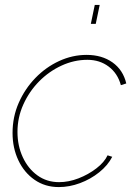

<svg xmlns="http://www.w3.org/2000/svg" viewBox="-20 -750 554 780"><path d="M219 10Q163 10 120.5 -19.5Q78 -49 54.5 -99Q31 -149 31 -210Q31 -275 56 -332Q81 -389 123.5 -433Q166 -477 220 -502Q274 -527 332 -527Q394 -527 437 -496.5Q480 -466 493 -411L471 -404Q458 -452 421.5 -479.5Q385 -507 335 -507Q281 -507 230 -483.5Q179 -460 139 -419.5Q99 -379 75 -326Q51 -273 51 -214Q51 -158 72.5 -111.5Q94 -65 132 -37.5Q170 -10 220 -10Q259 -10 299 -25.5Q339 -41 371.5 -66Q404 -91 417 -119L436 -113Q418 -78 383 -50Q348 -22 305 -6Q262 10 219 10ZM349 -653 365 -730H385L369 -653Z"/></svg>

Font: Raleway Thin
Style: Italic
Weight: 100
Italic angle: -12°
Designer: Matt McInerney, Pablo Impallari, Rodrigo Fuenzalida
Foundry: Matt McInerney, Pablo Impallari, Rodrigo Fuenzalida
Version: Version 4.026